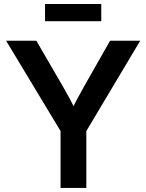

<svg xmlns="http://www.w3.org/2000/svg" viewBox="-20 -929 723 949"><path d="M279.3 0V-281.2L10.3 -727.5H159.7L290.5 -502.4Q309.6 -469.7 326.7 -437.5Q343.8 -405.3 361.3 -369.6H326.7Q343.3 -405.3 360.4 -437.5Q377.4 -469.7 396 -502.4L523.9 -727.5H672.9L406.7 -281.2V0ZM480.5 -909.2V-824.2H202.6V-909.2Z"/></svg>

Font: Inter 28pt SemiBold
Style: Regular
Weight: 600
Designer: Rasmus Andersson
Foundry: rsms
Version: Version 4.001;git-66647c0bb